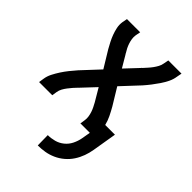

<svg xmlns="http://www.w3.org/2000/svg" viewBox="-218 -616 936 936"><g transform="rotate(45 250.0 -148.5)"><path d="M220 223 219 153Q241 153 263.5 147Q286 141 304.5 126Q323 111 333.5 89.5Q344 68 348 46L356 0H291L295 -26Q297 -39 295 -52Q293 -65 289 -77Q285 -89 279.5 -100Q274 -111 268 -122Q267 -123 266.5 -124.5Q266 -126 265 -127L229 -188L166 -121Q164 -119 163 -118Q162 -117 161 -116Q151 -106 142 -95.5Q133 -85 124.5 -74Q116 -63 109.5 -51Q103 -39 101 -26L97 0H6L10 -26Q13 -47 23 -66.5Q33 -86 45 -104.5Q57 -123 71 -140.5Q85 -158 100 -175L184 -265L131 -352Q122 -368 113.5 -384.5Q105 -401 98.5 -418.5Q92 -436 88 -455Q84 -474 87 -494L92 -520H183L178 -494Q176 -481 178 -468Q180 -455 184 -443Q188 -431 193.5 -420Q199 -409 206 -398Q206 -397 207 -395.5Q208 -394 209 -393L245 -332L308 -399Q309 -401 310 -402Q311 -403 313 -404Q322 -414 331.5 -424.5Q341 -435 349 -446Q357 -457 363.5 -469Q370 -481 372 -494L377 -520H468L463 -494Q460 -473 450.5 -453.5Q441 -434 428.5 -415.5Q416 -397 402.5 -379.5Q389 -362 374 -345L290 -255L343 -168Q355 -147 365.5 -125.5Q376 -104 382 -80H449L428 46Q424 70 415.5 93.5Q407 117 393 138.5Q379 160 359 177Q339 194 315.5 204.5Q292 215 268 219Q244 223 220 223Z"/></g></svg>

Font: Iosevka Term Curly Md Obl
Style: Regular
Weight: 500
Italic angle: -9°
Designer: Belleve Invis
Foundry: Belleve Invis
Version: Version 32.3.0